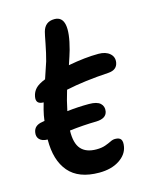

<svg xmlns="http://www.w3.org/2000/svg" viewBox="-110 -738 687 868"><g transform="rotate(-15 233.5 -303.5)"><path d="M246.1 58.1Q150.4 58.1 104.2 4.2Q58.1 -49.8 59.1 -147Q33.2 -147.5 21.2 -160.4Q9.3 -173.3 13.2 -193.8Q18.6 -224.6 56.2 -230Q57.6 -230.5 61.3 -231Q64.9 -231.4 66.9 -231.9Q67.4 -236.3 68.8 -244.9Q70.3 -253.4 70.8 -257.8Q74.7 -278.8 85 -314Q46.9 -314 54.2 -350.1Q58.1 -370.6 72 -385.5Q85.9 -400.4 118.2 -413.1Q141.6 -481.9 144 -490.2Q153.8 -525.9 161.9 -568.1Q169.9 -610.4 172.9 -621.1Q184.6 -665 229 -665Q301.3 -665 259.8 -512.2Q252.9 -488.3 238.8 -446.8Q318.8 -461.9 380.9 -461.9Q414.6 -461.9 433.6 -445.3Q452.6 -428.7 448.2 -402.8Q442.4 -370.1 402.8 -367.2Q289.1 -360.4 202.1 -341.8Q187.5 -294.9 178.2 -248Q229.5 -253.9 280.8 -253.9Q318.4 -253.9 333.7 -239.5Q349.1 -225.1 345.2 -202.1Q339.4 -170.4 293 -168.9Q231.4 -168 167 -160.2Q165.5 -100.6 189.2 -73.7Q212.9 -46.9 261.2 -46.9Q285.6 -46.9 302.7 -53Q319.8 -59.1 331.3 -64.9Q342.8 -70.8 354 -70.8Q374 -70.8 381.1 -60.1Q388.2 -49.3 383.8 -25.9Q377 10.3 339.8 34.2Q302.7 58.1 246.1 58.1Z"/></g></svg>

Font: Shantell Sans Bouncy
Style: Italic
Weight: 500
Italic angle: -11.31°
Designer: Stephen Nixon, Anya Danilova, Shantell Martin
Foundry: Arrow Type
Version: Version 1.006;[9816181b4]